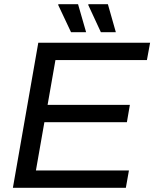

<svg xmlns="http://www.w3.org/2000/svg" viewBox="-20 -888 730 908"><path d="M315.9 -735.8 254.9 -865.2 256.8 -868.2H349.1L387.2 -735.8ZM457 -735.8 397 -865.2 398.9 -868.2H490.2L527.8 -735.8ZM41 0 161.1 -686H689.9L674.8 -604H242.2L205.1 -392.1H594.2L580.1 -310.1H189.9L149.9 -82H589.8L575.2 0Z"/></svg>

Font: Archivo
Style: Italic
Weight: 400
Italic angle: -10°
Designer: Hector Gatti
Foundry: Omnibus-Type
Version: Version 2.001